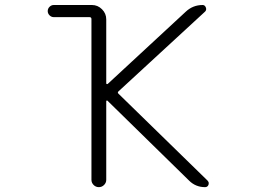

<svg xmlns="http://www.w3.org/2000/svg" viewBox="-20 -774 1040 772"><path d="M196.3 -753.9H349.6Q373 -753.9 390.1 -736.8Q407.2 -719.7 407.2 -696.3V-439.5Q407.2 -436.5 409.2 -436Q411.1 -435.5 413.1 -436.5L727.5 -727.5Q755.9 -753.9 794.9 -753.9Q803.7 -753.9 807.6 -744.1Q811.5 -734.4 804.7 -727.5L457 -407.2Q451.2 -402.3 456.1 -397.5L814.5 -47.9Q819.3 -43 819.3 -37.1Q819.3 -34.2 818.4 -31.2Q814.5 -21.5 804.7 -21.5Q766.6 -21.5 740.2 -47.9L412.1 -369.1Q411.1 -370.1 409.2 -369.6Q407.2 -369.1 407.2 -367.2V-50.8Q407.2 -39.1 398.4 -30.3Q389.6 -21.5 377.4 -21.5Q365.2 -21.5 356.4 -30.3Q347.7 -39.1 347.7 -50.8V-697.3Q347.7 -705.1 339.8 -705.1H196.3Q186.5 -705.1 179.2 -712.4Q171.9 -719.7 171.9 -729.5Q171.9 -739.3 179.2 -746.6Q186.5 -753.9 196.3 -753.9Z"/></svg>

Font: Rounded Mgen+ 2m light
Style: Regular
Weight: 200
Designer: [Source Han Sans]
Ryoko NISHIZUKA  (kana & ideographs); Paul D. Hunt (Latin, Greek & Cyrillic); Wenlong ZHANG  (bopomofo
Version: Version 1.059.20150602